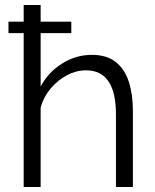

<svg xmlns="http://www.w3.org/2000/svg" viewBox="-20 -750 623 770"><path d="M513 0H445V-291Q445 -468 325 -468Q286 -468 249 -448.5Q212 -429 183.5 -395.5Q155 -362 143 -319V0H75V-617H14V-663H75V-730H143V-663H266V-617H143V-403Q174 -461 229.5 -495.5Q285 -530 348 -530Q408 -530 444 -501.5Q480 -473 496.5 -422.5Q513 -372 513 -305Z"/></svg>

Font: Raleway
Style: Regular
Weight: 400
Designer: Matt McInerney, Pablo Impallari, Rodrigo Fuenzalida
Foundry: Matt McInerney, Pablo Impallari, Rodrigo Fuenzalida
Version: Version 4.101;RELEASE